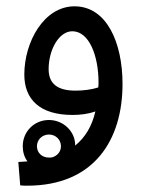

<svg xmlns="http://www.w3.org/2000/svg" viewBox="-20 -357 456 608"><path d="M66 231C279 231 368 85 368 -91C368 -222 318 -337 216 -337C119 -337 57 -224 57 -121C57 -43 105 7 210 7C234 7 259 4 282 -4C271 43 250 78 218 104C219 60 181 23 135 23C88 23 52 60 52 106C52 124 57 141 67 154C58 155 48 155 38 156L44 230C55 231 57 231 66 231ZM134 -138C134 -200 167 -258 209 -258C262 -258 292 -181 292 -96C292 -91 292 -85 291 -80C269 -73 243 -70 219 -70C162 -70 134 -92 134 -138ZM135 142C113 142 97 127 97 106C97 86 113 69 135 69C156 69 173 85 173 106C173 123 162 136 146 141C143 142 139 142 135 142Z"/></svg>

Font: Noto Sans Arabic UI SmCn
Style: Regular
Weight: 400
Width: 4
Designer: Monotype Design Team, Nadine Chahine and Nizar Qandah
Foundry: Monotype Imaging Inc.
Version: Version 2.010